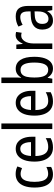

<svg xmlns="http://www.w3.org/2000/svg" viewBox="1007 -1808 810 2865"><g transform="rotate(-90 1412.5 -375.0)"><path d="M245 10Q182 10 137.5 -20Q93 -50 70 -111.5Q47 -173 47 -265Q47 -356 70.5 -419Q94 -482 139 -514.5Q184 -547 248 -547Q283 -547 311.5 -540Q340 -533 362 -521L337 -452Q316 -461 294 -467Q272 -473 251 -473Q211 -473 184.5 -450Q158 -427 145 -380.5Q132 -334 132 -266Q132 -199 145 -153.5Q158 -108 185 -85Q212 -62 251 -62Q279 -62 305 -69.5Q331 -77 355 -89V-18Q333 -5 304 2.5Q275 10 245 10Z M625 -546Q684 -546 724 -515Q764 -484 784.5 -430Q805 -376 805 -308V-252H517Q519 -157 552.5 -109Q586 -61 651 -61Q687 -61 719 -70Q751 -79 784 -98V-24Q752 -7 718.5 1.5Q685 10 644 10Q574 10 527 -25Q480 -60 457 -121.5Q434 -183 434 -265Q434 -355 456.5 -417.5Q479 -480 522 -513Q565 -546 625 -546ZM625 -478Q577 -478 550 -438Q523 -398 518 -318H725Q725 -363 714.5 -399Q704 -435 681.5 -456.5Q659 -478 625 -478Z M1003 0H920V-760H1003Z M1311 -546Q1370 -546 1410 -515Q1450 -484 1470.5 -430Q1491 -376 1491 -308V-252H1203Q1205 -157 1238.5 -109Q1272 -61 1337 -61Q1373 -61 1405 -70Q1437 -79 1470 -98V-24Q1438 -7 1404.5 1.5Q1371 10 1330 10Q1260 10 1213 -25Q1166 -60 1143 -121.5Q1120 -183 1120 -265Q1120 -355 1142.5 -417.5Q1165 -480 1208 -513Q1251 -546 1311 -546ZM1311 -478Q1263 -478 1236 -438Q1209 -398 1204 -318H1411Q1411 -363 1400.5 -399Q1390 -435 1367.5 -456.5Q1345 -478 1311 -478Z M1689 -553Q1689 -531 1688 -509Q1687 -487 1685 -466H1690Q1712 -505 1744.5 -525.5Q1777 -546 1821 -546Q1905 -546 1951.5 -475.5Q1998 -405 1998 -269Q1998 -179 1977 -116.5Q1956 -54 1917 -22Q1878 10 1824 10Q1778 10 1745.5 -10Q1713 -30 1690 -68H1684L1671 0H1606V-760H1689ZM1804 -474Q1759 -474 1734 -449.5Q1709 -425 1699 -380Q1689 -335 1689 -275V-260Q1689 -160 1716.5 -110.5Q1744 -61 1806 -61Q1859 -61 1885.5 -112.5Q1912 -164 1912 -270Q1912 -371 1886 -422.5Q1860 -474 1804 -474Z M2318 -547Q2330 -547 2343.5 -545.5Q2357 -544 2369 -540L2357 -457Q2347 -461 2335.5 -462.5Q2324 -464 2312 -464Q2288 -464 2267 -450.5Q2246 -437 2230 -412.5Q2214 -388 2205.5 -354.5Q2197 -321 2197 -282V0H2114V-537H2180L2190 -443H2195Q2209 -474 2227 -497.5Q2245 -521 2268 -534Q2291 -547 2318 -547Z M2601 -546Q2684 -546 2720.5 -499.5Q2757 -453 2757 -363V0H2694L2681 -75H2678Q2662 -46 2642 -27.5Q2622 -9 2596.5 0.5Q2571 10 2538 10Q2495 10 2464.5 -11Q2434 -32 2419 -68Q2404 -104 2404 -150Q2404 -230 2455 -273.5Q2506 -317 2605 -321L2675 -324V-359Q2675 -422 2654 -450Q2633 -478 2591 -478Q2563 -478 2534 -469Q2505 -460 2475 -443L2449 -505Q2481 -525 2520 -535.5Q2559 -546 2601 -546ZM2618 -262Q2549 -259 2519 -231Q2489 -203 2489 -151Q2489 -103 2509 -80Q2529 -57 2564 -57Q2614 -57 2644.5 -97.5Q2675 -138 2675 -213V-265Z"/></g></svg>

Font: Noto Sans Arabic Condensed
Style: Regular
Weight: 400
Width: 3
Designer: Monotype Design Team, Nadine Chahine, Nizar Qandah and Khaled Hosny
Foundry: Monotype Imaging Inc.
Version: Version 2.012